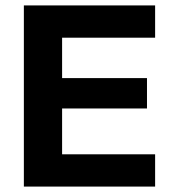

<svg xmlns="http://www.w3.org/2000/svg" viewBox="-20 -688 640 708"><path d="M68 0V-668H552V-549H209V-400H522V-288H209V-119H552V0Z"/></svg>

Font: Celebes
Style: Bold
Weight: 700
Designer: Anugrah Pasau
Foundry: Lafontype
Version: Version 1.000; ttfautohint (v1.8.4)